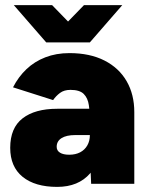

<svg xmlns="http://www.w3.org/2000/svg" viewBox="-20 -720 586 752"><path d="M337 0 332 -115V-245Q332 -280 328 -308Q324 -336 308 -352Q292 -368 256 -368Q231 -368 215 -356Q199 -344 188 -328L31 -378Q52 -419 83.5 -449Q115 -479 157.5 -495.5Q200 -512 252 -512Q332 -512 389 -483Q446 -454 476 -402Q506 -350 506 -281V0ZM204 12Q117 12 68.5 -27.5Q20 -67 20 -141Q20 -219 68.5 -256.5Q117 -294 204 -294H351V-191H275Q240 -191 221 -179Q202 -167 202 -145Q202 -130 215 -122Q228 -114 251 -114Q276 -114 294 -123.5Q312 -133 322 -150.5Q332 -168 332 -191H379Q379 -94 333 -41Q287 12 204 12ZM172 -554V-559L309 -700H459L332 -554ZM161 -554 34 -700H184L321 -559V-554Z"/></svg>

Font: Figtree Light Black
Style: Regular
Weight: 900
Version: Version 2.000